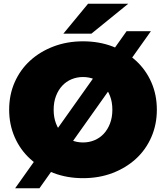

<svg xmlns="http://www.w3.org/2000/svg" viewBox="-20 -937 888 1027"><path d="M424 16Q339 16 266.5 -11.5Q194 -39 141 -87.5Q88 -136 58.5 -203.5Q29 -271 29 -350Q29 -430 58.5 -497Q88 -564 141 -612.5Q194 -661 266.5 -688.5Q339 -716 424 -716Q510 -716 582 -688.5Q654 -661 707 -612.5Q760 -564 789.5 -497Q819 -430 819 -350Q819 -271 789.5 -203.5Q760 -136 707 -87.5Q654 -39 582 -11.5Q510 16 424 16ZM424 -175Q457 -175 485.5 -187Q514 -199 535 -221.5Q556 -244 568.5 -276.5Q581 -309 581 -350Q581 -391 568.5 -423.5Q556 -456 535 -478.5Q514 -501 485.5 -513Q457 -525 424 -525Q391 -525 362.5 -513Q334 -501 313 -478.5Q292 -456 279.5 -423.5Q267 -391 267 -350Q267 -309 279.5 -276.5Q292 -244 313 -221.5Q334 -199 362.5 -187Q391 -175 424 -175ZM61 70 657 -770H787L191 70ZM319 -757 451 -917H666L469 -757Z"/></svg>

Font: Montserrat-Alt1 Black
Style: Regular
Weight: 900
Designer: Differentunic
Foundry: Differentunic
Version: Version 7.222